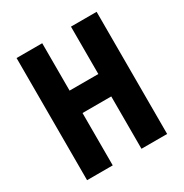

<svg xmlns="http://www.w3.org/2000/svg" viewBox="-166 -843 930 972"><g transform="rotate(-30 299.0 -357.0)"><path d="M533 0V-714H383V-437H215V-714H65V0H215V-306H383V0Z"/></g></svg>

Font: Noto Sans Gurmukhi UI ExtraCondensed ExtraBold
Style: Regular
Weight: 800
Width: 2
Designer: Jelle Bosma - Monotype Design Team
Foundry: Monotype Imaging Inc.
Version: Version 2.004